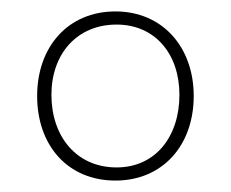

<svg xmlns="http://www.w3.org/2000/svg" viewBox="-20 -744 404 336"><path d="M182 -428C264 -428 319 -489 319 -576C319 -662 264 -724 182 -724C99 -724 45 -662 45 -576C45 -489 99 -428 182 -428ZM184 -451C114 -451 70 -505 70 -578C70 -650 115 -701 184 -701C251 -701 294 -650 294 -578C294 -505 252 -451 184 -451Z"/></svg>

Font: Noto Serif Sinhala SemiCondensed Thin
Style: Regular
Weight: 100
Width: 4
Designer: Jelle Bosma - Monotype Design Team
Foundry: Monotype Imaging Inc.
Version: Version 2.007